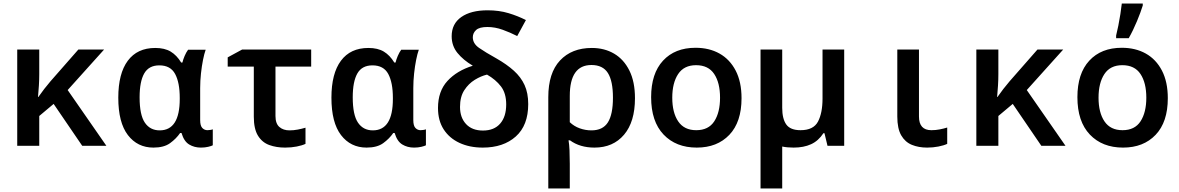

<svg xmlns="http://www.w3.org/2000/svg" viewBox="-20 -821 6640 1081"><path d="M77 0V-542H201V-403Q201 -372 199 -340Q197 -308 194 -275H196Q228 -321 264 -363L421 -542H566L361 -314L579 0H443L282 -236L201 -168V0Z M844 10Q754 10 700 -60.5Q646 -131 646 -271Q646 -407 699.5 -479Q753 -551 854 -551Q907 -551 941 -530.5Q975 -510 1000 -469H1007Q1011 -486 1019.5 -506Q1028 -526 1039 -541H1138Q1130 -519 1123 -484Q1116 -449 1111.5 -407.5Q1107 -366 1107 -325V-145Q1107 -113 1119 -100.5Q1131 -88 1148 -88Q1155 -88 1164.5 -89.5Q1174 -91 1178 -93V-3Q1171 1 1152.5 5.5Q1134 10 1111 10Q1074 10 1045 -7.5Q1016 -25 1002 -72H994Q972 -40 937.5 -15Q903 10 844 10ZM879 -87Q992 -87 992 -264V-270Q992 -356 966 -404.5Q940 -453 877 -453Q818 -453 792 -407.5Q766 -362 766 -273Q766 -174 795.5 -130.5Q825 -87 879 -87Z M1585 10Q1536 10 1496 -4.5Q1456 -19 1432.5 -57Q1409 -95 1409 -164V-446H1262V-498L1343 -542H1732V-446H1531V-168Q1531 -125 1553 -106Q1575 -87 1610 -87Q1633 -87 1656.5 -91.5Q1680 -96 1700 -102V-11Q1681 -2 1650.5 4Q1620 10 1585 10Z M2044 10Q1954 10 1900 -60.5Q1846 -131 1846 -271Q1846 -407 1899.5 -479Q1953 -551 2054 -551Q2107 -551 2141 -530.5Q2175 -510 2200 -469H2207Q2211 -486 2219.5 -506Q2228 -526 2239 -541H2338Q2330 -519 2323 -484Q2316 -449 2311.5 -407.5Q2307 -366 2307 -325V-145Q2307 -113 2319 -100.5Q2331 -88 2348 -88Q2355 -88 2364.5 -89.5Q2374 -91 2378 -93V-3Q2371 1 2352.5 5.5Q2334 10 2311 10Q2274 10 2245 -7.5Q2216 -25 2202 -72H2194Q2172 -40 2137.5 -15Q2103 10 2044 10ZM2079 -87Q2192 -87 2192 -264V-270Q2192 -356 2166 -404.5Q2140 -453 2077 -453Q2018 -453 1992 -407.5Q1966 -362 1966 -273Q1966 -174 1995.5 -130.5Q2025 -87 2079 -87Z M2698 10Q2624 10 2567 -16.5Q2510 -43 2478 -92.5Q2446 -142 2446 -213Q2446 -307 2499 -365Q2552 -423 2642 -451Q2588 -483 2555.5 -523Q2523 -563 2523 -617Q2523 -687 2577 -725Q2631 -763 2725 -763Q2790 -763 2843 -747Q2896 -731 2941 -708L2892 -618Q2853 -638 2810 -653.5Q2767 -669 2724 -669Q2679 -669 2660.5 -652Q2642 -635 2642 -611Q2642 -576 2677 -551.5Q2712 -527 2775 -492Q2833 -459 2873 -423Q2913 -387 2933.5 -342Q2954 -297 2954 -235Q2954 -115 2884 -52.5Q2814 10 2698 10ZM2699 -86Q2762 -86 2796 -125Q2830 -164 2830 -233Q2830 -296 2800.5 -334.5Q2771 -373 2722 -401Q2688 -393 2653 -371.5Q2618 -350 2594 -313Q2570 -276 2570 -219Q2570 -159 2604 -122.5Q2638 -86 2699 -86Z M3067 -274Q3067 -410 3133 -480.5Q3199 -551 3312 -551Q3383 -551 3437.5 -519Q3492 -487 3523.5 -424Q3555 -361 3555 -268Q3555 -135 3493.5 -62.5Q3432 10 3327 10Q3245 10 3189 -31H3181Q3185 -8 3186.5 25.5Q3188 59 3188 101V240H3067ZM3310 -87Q3374 -87 3402.5 -132Q3431 -177 3431 -271Q3431 -365 3402.5 -410Q3374 -455 3310 -455Q3188 -455 3188 -281V-133Q3212 -110 3244 -98.5Q3276 -87 3310 -87Z M3903 10Q3786 10 3716 -63.5Q3646 -137 3646 -274Q3646 -407 3713 -479.5Q3780 -552 3896 -552Q3973 -552 4031 -519.5Q4089 -487 4122 -423.5Q4155 -360 4155 -268Q4155 -134 4086.5 -62Q4018 10 3903 10ZM3900 -88Q3969 -88 4001.5 -138Q4034 -188 4034 -271Q4034 -355 4001 -404.5Q3968 -454 3899 -454Q3831 -454 3798 -404Q3765 -354 3765 -271Q3765 -187 3798.5 -137.5Q3832 -88 3900 -88Z M4262 240V-542H4384V-214Q4384 -152 4407 -120Q4430 -88 4487 -88Q4560 -88 4585.5 -136.5Q4611 -185 4611 -266V-542H4733V0H4639L4622 -71H4616Q4588 -28 4546.5 -9Q4505 10 4448 10Q4412 10 4384 4V240Z M5200 10Q5152 10 5114 -5.5Q5076 -21 5054 -59Q5032 -97 5032 -165V-542H5154V-165Q5154 -88 5224 -88Q5248 -88 5271 -92.5Q5294 -97 5313 -103V-11Q5294 -2 5263.5 4Q5233 10 5200 10Z M5477 0V-542H5601V-403Q5601 -372 5599 -340Q5597 -308 5594 -275H5596Q5628 -321 5664 -363L5821 -542H5966L5761 -314L5979 0H5843L5682 -236L5601 -168V0Z M6303 10Q6186 10 6116 -63.5Q6046 -137 6046 -274Q6046 -407 6113 -479.5Q6180 -552 6296 -552Q6373 -552 6431 -519.5Q6489 -487 6522 -423.5Q6555 -360 6555 -268Q6555 -134 6486.5 -62Q6418 10 6303 10ZM6300 -88Q6369 -88 6401.5 -138Q6434 -188 6434 -271Q6434 -355 6401 -404.5Q6368 -454 6299 -454Q6231 -454 6198 -404Q6165 -354 6165 -271Q6165 -187 6198.5 -137.5Q6232 -88 6300 -88ZM6264 -621Q6270 -645 6276.5 -677Q6283 -709 6288 -742Q6293 -775 6296 -801H6414V-790Q6403 -754 6381.5 -702Q6360 -650 6335 -606H6264Z"/></svg>

Font: Noto Sans Mono SemiBold
Style: Regular
Weight: 600
Designer: Monotype Design Team
Foundry: Monotype Imaging Inc.
Version: Version 2.014; ttfautohint (v1.8.4.7-5d5b)